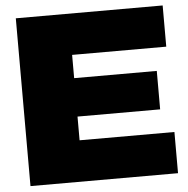

<svg xmlns="http://www.w3.org/2000/svg" viewBox="-52 -780 814 831"><g transform="rotate(-5 355.0 -364.5)"><path d="M47 0V-729H685V-550H231L276 -595V-134L231 -179H688V0ZM231 -282V-449H635V-282Z"/></g></svg>

Font: Mona Sans Expanded Black
Style: Regular
Weight: 900
Width: 7
Designer: Deni Anggara
Foundry: GitHub
Version: Version 2.000